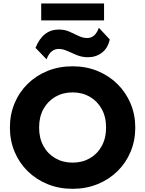

<svg xmlns="http://www.w3.org/2000/svg" viewBox="-20 -1110 866 1144"><path d="M412.5 15Q331.5 15 263.5 -12.8Q195.5 -40.5 145 -90Q94.5 -139.5 66.8 -206Q39 -272.5 39 -350Q39 -428 66.8 -494.5Q94.5 -561 145 -610.5Q195.5 -660 263.5 -687.5Q331.5 -715 412.5 -715Q493 -715 561.2 -687Q629.5 -659 680 -609Q730.5 -559 758.2 -492.8Q786 -426.5 786 -350Q786 -272.5 758.2 -206Q730.5 -139.5 680 -90Q629.5 -40.5 561.2 -12.8Q493 15 412.5 15ZM412.5 -141Q470 -141 515 -166.8Q560 -192.5 586 -239.5Q612 -286.5 612 -350Q612 -414 586 -460.8Q560 -507.5 515 -533.5Q470 -559.5 412.5 -559.5Q355.5 -559.5 310.2 -533.5Q265 -507.5 239 -460.8Q213 -414 213 -350Q213 -286.5 239 -239.5Q265 -192.5 310.2 -166.8Q355.5 -141 412.5 -141ZM257.5 -756.5 191.5 -825Q235.5 -934 330.5 -934Q365 -934 393.5 -921.5Q422 -909 447.8 -896.2Q473.5 -883.5 500 -883.5Q547.5 -883.5 569 -944.5L634 -875Q622.5 -822.5 587 -795.8Q551.5 -769 504 -769Q469.5 -769 439 -781.2Q408.5 -793.5 381.5 -806Q354.5 -818.5 329.5 -818.5Q306.5 -818.5 287.8 -803.5Q269 -788.5 257.5 -756.5ZM225.5 -988.5V-1089.5H600V-988.5Z"/></svg>

Font: Geologica
Style: Bold
Weight: 700
Designer: Sindre Bremnes, Frode Helland
Foundry: Monokrom Skriftforlag AS
Version: Version 1.010; ttfautohint (v1.8.4.7-5d5b);gftools[0.9.28]